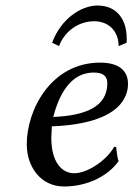

<svg xmlns="http://www.w3.org/2000/svg" viewBox="-20 -666 484 696"><path d="M168 -208C426 -218 444 -324 444 -362C444 -405 417 -439 343 -439C166 -439 77 -269 77 -143C77 -61 128 10 212 10C296 10 371 -27 410 -82C405 -93 403 -120 401 -133L394 -134C366 -84 297 -38 249 -38C205 -38 166 -77 166 -166C166 -175 168 -200 168 -208ZM369 -364C369 -279 290 -247 173 -242C208 -377 272 -403 320 -403C354 -403 369 -390 369 -364ZM410 -499 439 -511C444 -596 403 -646 333 -646C274 -646 200 -597 169 -511L194 -499C216 -557 269 -589 321 -589C375 -589 410 -552 410 -499Z"/></svg>

Font: Libertinus Sans
Style: Italic
Weight: 400
Italic angle: -12°
Designer: Philipp H. Poll, Khaled Hosny
Foundry: Caleb Maclennan
Version: Version 7.050;RELEASE